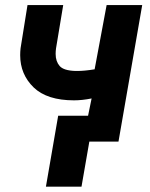

<svg xmlns="http://www.w3.org/2000/svg" viewBox="-20 -548 582 743"><path d="M530.3 -528.3H392.6L346.2 -279.8C319.8 -275.4 297.4 -273.4 279.3 -273.4C276.9 -273.4 274.4 -273.4 272 -273.4C241.2 -274.4 221.2 -280.8 210.9 -292.5C200.7 -304.2 195.3 -319.8 195.3 -339.4C195.3 -346.2 195.8 -353 196.8 -360.8L224.6 -528.3H86.4L59.6 -361.3C58.6 -352.1 58.1 -343.3 58.1 -334.5C58.1 -284.7 75.7 -243.2 110.4 -209.5C145 -176.3 197.3 -159.7 266.1 -159.7C287.1 -159.7 310.1 -162.1 334.5 -167L320.8 -100.1H205.1L157.7 174.3H295.4L325.7 0H438.5Z"/></svg>

Font: Roboto
Style: Bold Italic
Weight: 700
Italic angle: -12°
Designer: Google
Version: Version 2.137; 2017